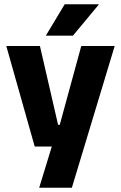

<svg xmlns="http://www.w3.org/2000/svg" viewBox="-20 -707 566 899"><path d="M332 -122.5 250 -87 360.5 -491.5H517L316.5 172H163.5L240 -78L312 -21H142.5L9.5 -491.5H167L252 -122.5ZM283 -687H442V-685L321.5 -540H195.5V-541.5Z"/></svg>

Font: Anek Gujarati Medium
Style: Bold
Weight: 700
Version: Version 1.003